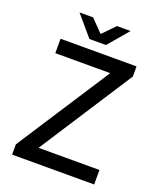

<svg xmlns="http://www.w3.org/2000/svg" viewBox="-149 -910 834 1003"><g transform="rotate(20 267.5 -409.0)"><path d="M376.5 -575.2H71.3V-655.3H493.7V-599.1L158.2 -80.6H496.6V0H40.5V-57.1ZM305.2 -705.6H213.4L117.2 -818.4H192.9L257.3 -752H261.2L325.7 -818.4H401.4Z"/></g></svg>

Font: Varta SemiBold
Style: Regular
Weight: 600
Designer: Joana Correia, Viktoriya Grabowska, Eben Sorkin
Foundry: Sorkin Type
Version: Version 1.003; ttfautohint (v1.3) -l 8 -r 24 -G 200 -x 12 -H